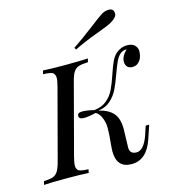

<svg xmlns="http://www.w3.org/2000/svg" viewBox="-154 -937 950 1053"><g transform="rotate(-15 321.5 -410.5)"><path d="M227.1 -20 223.1 0Q176.3 -2.9 94.2 -2.9Q12.2 -2.9 -30.8 0L-25.9 -20Q9.3 -21.5 26.9 -27.8Q43.9 -34.2 54.7 -51.8Q65.4 -69.3 75.2 -106L180.2 -502Q188.5 -533.7 188.5 -549.3Q188.5 -564.9 179.2 -575.7Q169.9 -586.4 121.1 -587.9L126 -607.9Q166 -605 249.5 -605Q333 -605 380.9 -607.9L376 -587.9Q338.9 -586.4 321.3 -580.1Q303.7 -573.7 293 -556.6Q282.2 -539.6 272.9 -502L168 -106Q159.7 -74.2 159.7 -58.6Q159.7 -43 168.5 -32.2Q177.2 -21.5 227.1 -20ZM378.9 -81.1Q378.9 -87.4 379.9 -102.1L386.2 -175.8Q387.2 -184.1 387.2 -212.4Q387.7 -240.2 376 -269.5Q364.3 -298.8 344.2 -308.1Q304.7 -297.9 276.4 -297.9Q248 -297.9 248 -316.4Q248 -335 274.9 -335Q301.8 -335 341.3 -325.2Q384.8 -329.1 413.1 -352.5Q441.4 -376 456.5 -408.2Q471.7 -439.5 487.3 -486.3Q502.9 -533.2 515.1 -558.6Q526.9 -584 544.9 -599.1Q574.2 -622.1 605 -622.1Q635.7 -622.1 649.9 -607.4Q664.1 -592.8 664.1 -574.2Q664.1 -555.7 658.2 -539.1Q652.3 -522.5 638.7 -510.7Q626 -499 606 -499Q585.9 -499 576.2 -510.7Q566.4 -522.5 566.9 -539.1Q566.9 -569.8 599.1 -601.1H596.2Q558.6 -601.1 535.2 -550.3Q524.4 -527.3 508.3 -482.4Q492.2 -437.5 476.6 -404.8Q460.9 -372.1 432.6 -346.7Q404.8 -321.3 362.8 -316.4Q416 -304.7 443.4 -274.4Q470.7 -244.1 470.7 -183.6Q470.7 -172.4 470.2 -166L467.8 -80.1Q466.8 -41 506.8 -41Q547.4 -41 575.2 -119.1L591.8 -169.9H611.8L585.9 -92.8Q549.8 14.2 463.9 14.2Q378.9 14.2 378.9 -81.1ZM559.6 -836.4Q588.9 -836.4 588.9 -806.6Q588.9 -785.2 548.8 -762.7Q529.3 -752 460 -726.6Q390.6 -701.2 331.5 -671.9L324.7 -683.1Q382.8 -722.2 442.4 -768.1Q502 -814 520.5 -825.2Q540 -836.4 559.6 -836.4Z"/></g></svg>

Font: PlayfairDisplaySC-Italic
Style: Italic
Weight: 400
Italic angle: -14°
Designer: Claus Eggers Sørensen
Foundry: Claus Eggers Sørensen
Version: Version 1.004;PS 001.004;hotconv 1.0.70;makeotf.lib2.5.58329